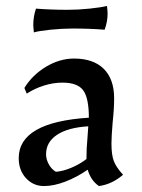

<svg xmlns="http://www.w3.org/2000/svg" viewBox="-20 -615 477 646"><path d="M43 -83Q43 -204 279 -219Q279 -285 260 -311Q241 -337 190 -337Q159 -337 127.5 -327Q96 -317 70 -300L62 -319Q89 -363 135 -390.5Q181 -418 229 -418Q294 -418 329 -383.5Q364 -349 364 -284Q364 -248 359 -203Q355 -155 355 -132Q355 -94 363 -73Q371 -52 394 -27Q357 5 313 11Q286 -7 275 -44Q239 -19 200 -4Q161 11 128 11Q92 11 67.5 -15.5Q43 -42 43 -83ZM271 -80V-85Q271 -117 274 -147L277 -190Q209 -186 172 -161.5Q135 -137 135 -96Q135 -79 144 -62.5Q153 -46 168 -37Q193 -39 221 -51Q249 -63 271 -80ZM92 -532Q92 -559 101 -586Q152 -582 208 -582Q243 -582 281.5 -586Q320 -590 340 -595Q342 -577 342 -569Q342 -542 332 -515Q283 -519 225 -519Q188 -519 149.5 -515Q111 -511 94 -506Q92 -524 92 -532Z"/></svg>

Font: Mirza
Style: Regular
Weight: 400
Designer: Arabic design by Kourosh Beigpour, Latin design by Eduardo Tunni, engineering by Lasse Fister
Version: Version 1.0010g